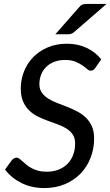

<svg xmlns="http://www.w3.org/2000/svg" viewBox="-20 -947 561 975"><path d="M5.5 0ZM465 -603.5Q459.5 -595.5 454 -591.8Q448.5 -588 440.5 -588Q432 -588 422.2 -596.5Q412.5 -605 398 -615.2Q383.5 -625.5 362.5 -634Q341.5 -642.5 310.5 -642.5Q279.5 -642.5 255.2 -633Q231 -623.5 214.2 -606.8Q197.5 -590 188.8 -567.8Q180 -545.5 180 -520Q180 -494.5 192 -477.2Q204 -460 223.5 -447.2Q243 -434.5 268 -425Q293 -415.5 319 -405.2Q345 -395 370 -382.2Q395 -369.5 414.5 -351.2Q434 -333 446 -306.8Q458 -280.5 458 -243Q458 -192 440.2 -146.2Q422.5 -100.5 389.8 -66.2Q357 -32 310 -12Q263 8 204.5 8Q140.5 8 89.2 -17.5Q38 -43 5.5 -86L40 -133.5Q44.5 -139 51 -142.8Q57.5 -146.5 64.5 -146.5Q71 -146.5 78.2 -141.2Q85.5 -136 94.2 -128Q103 -120 114 -110.8Q125 -101.5 139.8 -93.5Q154.5 -85.5 173.5 -80.2Q192.5 -75 217 -75Q250.5 -75 277.2 -85.5Q304 -96 322.8 -115Q341.5 -134 351.5 -160.2Q361.5 -186.5 361.5 -218.5Q361.5 -245.5 349.8 -263.2Q338 -281 318.5 -293.5Q299 -306 274.2 -315Q249.5 -324 223.5 -333.5Q197.5 -343 172.8 -355Q148 -367 128.5 -385.8Q109 -404.5 97.2 -431.8Q85.5 -459 85.5 -498.5Q85.5 -543 101.8 -584Q118 -625 148.2 -656.2Q178.5 -687.5 222 -706.2Q265.5 -725 320 -725Q376 -725 420.8 -703.5Q465.5 -682 494 -645.5ZM521 -927 355.5 -783.5Q347 -776.5 340.2 -774.8Q333.5 -773 323.5 -773H261L381.5 -910Q391 -921.5 399.2 -924.2Q407.5 -927 423 -927Z"/></svg>

Font: Lato Medium
Style: Italic
Weight: 500
Italic angle: -7°
Designer: Lukasz Dziedzic
Foundry: tyPoland Lukasz Dziedzic
Version: Version 2.006; 2014-01-15